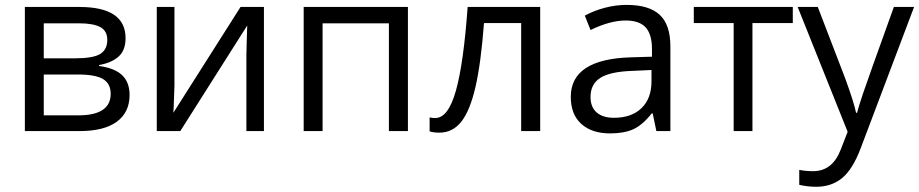

<svg xmlns="http://www.w3.org/2000/svg" viewBox="-20 -525 3682 769"><path d="M482.9 -372.1Q482.9 -323.7 455.1 -298.6Q427.2 -273.4 377 -264.6V-260.7Q440.4 -252 469.7 -223.4Q499 -194.8 499 -144.5Q499 -75.2 448 -37.6Q397 0 298.8 0H79.6V-497.1H297.9Q482.9 -497.1 482.9 -372.1ZM423.3 -149.4Q423.3 -189.9 392.8 -208.3Q362.3 -226.6 291.5 -226.6H155.3V-63H293.5Q423.3 -63 423.3 -149.4ZM409.7 -365.2Q409.7 -401.4 381.6 -416.5Q353.5 -431.6 296.9 -431.6H155.3V-291.5H282.7Q352.5 -291.5 381.1 -308.8Q409.7 -326.2 409.7 -365.2Z M678.7 -497.1V-181.6L675.8 -99.1L674.3 -73.2L943.4 -497.1H1037.1V0H966.8V-303.7L968.3 -363.8L970.2 -422.9L702.1 0H607.9V-497.1Z M1272 0H1196.3V-497.1H1613.8V0H1537.6V-431.6H1272Z M2143.6 0H2067.4V-432.6H1918.5Q1906.2 -271 1884.3 -176.3Q1862.3 -81.5 1827.6 -37.6Q1793 6.3 1739.7 6.3Q1715.3 6.3 1700.7 1V-54.7Q1710.4 -52.2 1723.1 -52.2Q1775.4 -52.2 1806.2 -162.4Q1836.9 -272.5 1853 -497.1H2143.6Z M2608.9 0 2594.2 -70.8H2590.3Q2553.2 -23.9 2516.4 -7.3Q2479.5 9.3 2423.8 9.3Q2350.1 9.3 2308.1 -28.8Q2266.1 -66.9 2266.1 -137.2Q2266.1 -288.1 2506.8 -295.4L2591.3 -297.9V-328.6Q2591.3 -387.2 2566.2 -415Q2541 -442.9 2485.8 -442.9Q2423.8 -442.9 2345.2 -404.8L2322.3 -462.4Q2358.9 -482.4 2402.6 -493.9Q2446.3 -505.4 2490.2 -505.4Q2579.1 -505.4 2622.1 -465.8Q2665 -426.3 2665 -339.4V0ZM2439 -53.2Q2509.3 -53.2 2549.3 -91.8Q2589.4 -130.4 2589.4 -199.7V-244.6L2514.2 -241.2Q2424.3 -238.3 2384.8 -213.4Q2345.2 -188.5 2345.2 -136.7Q2345.2 -95.7 2369.9 -74.5Q2394.5 -53.2 2439 -53.2Z M3155.3 -432.6H2993.7V0H2918.5V-432.6H2758.8V-497.1H3155.3Z M3174.8 -497.1H3255.4L3364.3 -213.4Q3399.9 -116.7 3408.7 -73.2H3412.6Q3418.5 -96.7 3437.3 -152.6Q3456.1 -208.5 3560.1 -497.1H3641.1L3427.2 68.8Q3395.5 152.8 3353 188Q3310.5 223.1 3249 223.1Q3214.8 223.1 3181.2 215.3V155.3Q3206.1 160.6 3236.8 160.6Q3314.5 160.6 3347.7 73.2L3375 2.9Z"/></svg>

Font: Bpm'online Open Sans
Style: Regular
Weight: 400
Foundry: Ascender Corporation
Version: Version 1.10